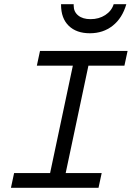

<svg xmlns="http://www.w3.org/2000/svg" viewBox="-20 -892 626 912"><path d="M32 0 47 -70H218L326 -580H155L170 -650H586L571 -580H400L292 -70H463L448 0ZM407 -734Q343 -734 306.5 -769.5Q270 -805 270 -869V-872H330V-865Q330 -836 351.5 -818.5Q373 -801 410 -801Q450 -801 480 -820.5Q510 -840 520 -872H580Q561 -806 515.5 -770Q470 -734 407 -734Z"/></svg>

Font: Sometype Mono
Style: Italic
Weight: 400
Italic angle: -12°
Monospace: yes
Designer: Ryoichi Tsunekawa
Foundry: Dharma Type
Version: Version 1.000; ttfautohint (v1.8.3)